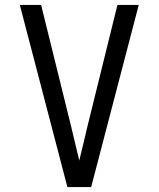

<svg xmlns="http://www.w3.org/2000/svg" viewBox="-20 -755 640 775"><path d="M252 0 60 -735H146L267 -245Q275 -210 283.5 -175.5Q292 -141 300 -107Q308 -141 316.5 -175.5Q325 -210 333 -245L454 -735H540L476 -490L348 0Z"/></svg>

Font: Iosevka Aile
Style: Regular
Weight: 400
Designer: Belleve Invis
Foundry: Belleve Invis
Version: Version 28.0.1; ttfautohint (v1.8.4)